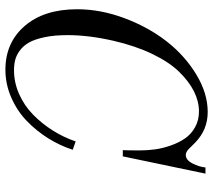

<svg xmlns="http://www.w3.org/2000/svg" viewBox="-59 -711 788 710"><g transform="rotate(-90 335.0 -356.0)"><path d="M47.9 9.8 111.8 -295.9H134.8Q133.8 -282.7 133.8 -232.9Q133.8 -204.6 137.7 -176.3Q141.6 -147.9 152.1 -118.2Q162.6 -88.4 178.2 -65.7Q193.8 -43 219.7 -28.6Q245.6 -14.2 277.8 -14.2Q314.9 -14.2 352.1 -32.7Q389.2 -51.3 424.8 -87.9Q460.4 -124.5 490.5 -187Q520.5 -249.5 539.1 -330.1Q560.1 -421.4 560.1 -500Q560.1 -548.8 552.5 -585Q544.9 -621.1 533 -642.3Q521 -663.6 503.4 -676.5Q485.8 -689.5 468.5 -693.8Q451.2 -698.2 430.2 -698.2Q384.8 -698.2 342 -679.2Q299.3 -660.2 266.1 -627.7Q232.9 -595.2 207.5 -554.9Q182.1 -514.6 167 -470.2L136.2 -481Q151.4 -528.3 178.7 -572Q206.1 -615.7 243.2 -651.4Q280.3 -687 329.6 -708.5Q378.9 -730 432.1 -730Q532.7 -730 594.2 -658.4Q655.8 -586.9 655.8 -464.8Q655.8 -377.9 622.8 -289.8Q589.8 -201.7 537.4 -134.3Q484.9 -66.9 415 -24.4Q345.2 18.1 275.9 18.1Q210.4 18.1 163.1 -27.8Q158.2 -32.2 150.4 -40.5Q142.6 -48.8 138.7 -52.5Q134.8 -56.2 128.9 -59.6Q123 -63 117.2 -63Q98.1 -63 85.4 -37.8Q72.8 -12.7 70.8 9.8Z"/></g></svg>

Font: Flanker Steampunk
Style: Italic
Weight: 400
Italic angle: -12°
Designer: Alexey Kryukov, Leonardo Di Lena
Foundry: Alexey Kryukov, Leonardo Di Lena
Version: 1.210